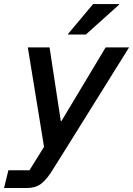

<svg xmlns="http://www.w3.org/2000/svg" viewBox="-71 -736 663 956"><path d="M-50.8 200 -29.2 111.7H75.8L148.3 -5L67.5 -500H175.8L231.7 -133.3H235L455 -500H571.7L260 0L192.5 107.5Q165 153.3 136.7 176.7Q108.3 200 62.5 200ZM267.5 -564.2 268.3 -567.5 392.5 -715.8H522.5L521.7 -712.5L356.7 -564.2Z"/></svg>

Font: Funnel Sans Medium
Style: Italic
Weight: 500
Italic angle: -14.036°
Version: Version 1.000; Beta; Release 5; Build 24; ttfautohint (v1.8.